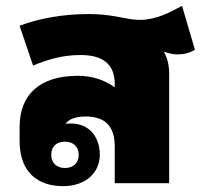

<svg xmlns="http://www.w3.org/2000/svg" viewBox="-20 -626 708 656"><path d="M195 10C275 10 321 -38 321 -97C321 -155 288 -204 222 -204C216 -204 210 -204 204 -203C215 -219 239 -228 272 -228C338 -228 372 -196 372 -126V0H558V-374C558 -400 553 -425 541 -447L542 -449C558 -443 574 -440 586 -440C608 -440 628 -445 646 -456L602 -606C559 -583 513 -558 457 -558C412 -558 368 -578 285 -578C196 -578 116 -564 47 -538L93 -402C144 -423 194 -438 255 -438C329 -438 372 -409 372 -339V-329H370C335 -354 292 -367 246 -367C115 -367 47 -302 47 -192V-144C47 -36 111 10 195 10ZM202 -52C175 -52 155 -68 155 -97C155 -127 175 -142 202 -142C229 -142 249 -126 249 -97C249 -68 229 -52 202 -52Z"/></svg>

Font: Noto Sans Thai Looped Black
Style: Regular
Weight: 900
Designer: Sasikarn Vongin, Ben Mitchell
Foundry: The Fontpad Ltd
Version: Version 1.001